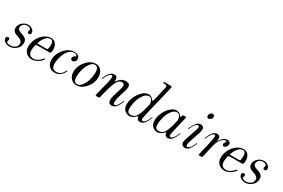

<svg xmlns="http://www.w3.org/2000/svg" viewBox="92 -1764 4206 2855"><g transform="rotate(30 2195.0 -336.5)"><path d="M126 9Q83 9 48 -13.5Q13 -36 13 -71Q13 -104 42 -104Q54 -104 62.5 -97.5Q71 -91 71 -78Q71 -71 66.5 -60Q62 -49 62 -43Q62 -27 81.5 -19.5Q101 -12 126 -12Q170 -12 206 -36Q242 -60 242 -105Q242 -134 224 -151.5Q206 -169 180 -177.5Q154 -186 128 -195Q102 -204 84 -224Q66 -244 66 -277Q66 -332 110.5 -372.5Q155 -413 209 -413Q249 -413 281.5 -390Q314 -367 314 -333Q314 -299 285 -299Q256 -299 256 -323Q256 -330 260.5 -341Q265 -352 265 -358Q265 -375 246.5 -384.5Q228 -394 204 -394Q164 -394 139 -369.5Q114 -345 114 -314Q114 -290 132 -275.5Q150 -261 175.5 -253Q201 -245 227 -235Q253 -225 271 -202.5Q289 -180 289 -144Q289 -78 237 -34.5Q185 9 126 9Z M509 9Q451 9 410 -29Q369 -67 369 -138Q369 -158 376 -196Q399 -293 466 -353Q533 -413 598 -413Q660 -413 687.5 -372.5Q715 -332 715 -278Q715 -253 711 -238Q706 -214 688 -214H499Q482 -214 474 -213.5Q466 -213 458 -208Q450 -203 448 -193Q437 -131 437 -112Q437 -13 528 -13H531Q595 -15 664 -96Q668 -100 675 -100Q687 -100 679 -88Q671 -76 653.5 -57Q636 -38 594 -14.5Q552 9 509 9ZM462 -239H621Q635 -239 638 -241Q641 -243 644 -257Q651 -285 651 -320Q651 -396 599 -396Q561 -396 523.5 -356.5Q486 -317 462 -239Z M901 9Q842 9 804 -29Q766 -67 766 -135Q766 -236 840 -321.5Q914 -407 1007 -407Q1047 -407 1073 -389Q1099 -371 1099 -335Q1099 -305 1081.5 -289.5Q1064 -274 1044 -274Q1029 -274 1020.5 -283.5Q1012 -293 1012 -306Q1012 -326 1028 -342Q1044 -358 1061 -358Q1058 -394 1010 -394Q968 -394 933.5 -365Q899 -336 878.5 -291.5Q858 -247 846.5 -199.5Q835 -152 835 -111Q835 -13 914 -13Q1005 -13 1043 -110L1057 -107Q1041 -61 1001 -26Q961 9 901 9Z M1275 9Q1214 9 1176.5 -34.5Q1139 -78 1139 -146Q1139 -245 1211.5 -329Q1284 -413 1371 -413Q1431 -413 1466.5 -369Q1502 -325 1502 -257Q1502 -156 1432 -73.5Q1362 9 1275 9ZM1278 -9Q1322 -9 1358 -58.5Q1394 -108 1411.5 -172.5Q1429 -237 1429 -293Q1429 -394 1366 -394Q1323 -394 1286.5 -343.5Q1250 -293 1232 -228.5Q1214 -164 1214 -109Q1214 -9 1278 -9Z M1882 10Q1821 10 1821 -59Q1821 -89 1833.5 -134.5Q1846 -180 1859 -218.5Q1872 -257 1881 -293Q1890 -329 1881.5 -349.5Q1873 -370 1844 -370Q1813 -370 1789.5 -348.5Q1766 -327 1748 -283Q1730 -239 1716.5 -192.5Q1703 -146 1685 -74Q1675 -34 1670 -13Q1667 0 1654 0H1614Q1596 0 1601 -17Q1611 -59 1623 -107.5Q1635 -156 1643.5 -188.5Q1652 -221 1660.5 -255.5Q1669 -290 1672.5 -311Q1676 -332 1676.5 -350Q1677 -368 1672.5 -376Q1668 -384 1657 -384Q1636 -384 1610 -350.5Q1584 -317 1563 -264L1551 -267Q1569 -310 1584 -337Q1599 -364 1626.5 -388.5Q1654 -413 1686 -413Q1742 -413 1742 -358Q1742 -353 1741.5 -343Q1741 -333 1741.5 -329Q1742 -325 1744 -325Q1746 -325 1750 -329Q1752 -331 1761.5 -344Q1771 -357 1781 -366.5Q1791 -376 1806.5 -388Q1822 -400 1843 -406.5Q1864 -413 1889 -413Q1933 -413 1949 -390.5Q1965 -368 1957.5 -327.5Q1950 -287 1935.5 -244.5Q1921 -202 1906.5 -149Q1892 -96 1892 -61Q1892 -22 1913 -22Q1955 -22 2005 -142L2016 -139Q2001 -104 1990 -82Q1979 -60 1962 -36.5Q1945 -13 1925.5 -1.5Q1906 10 1882 10Z M2188 13Q2143 13 2104.5 -20Q2066 -53 2066 -122Q2066 -183 2095.5 -250.5Q2125 -318 2175.5 -365.5Q2226 -413 2279 -413Q2331 -413 2368 -359Q2370 -357 2372 -357Q2381 -357 2382 -365L2403 -446Q2405 -455 2415 -499Q2425 -543 2433 -580Q2441 -617 2445 -630Q2449 -646 2440 -654.5Q2431 -663 2421.5 -664Q2412 -665 2394 -665Q2391 -665 2390 -665Q2376 -665 2376 -675Q2376 -686 2390 -686H2500Q2522 -686 2516 -662L2471 -472Q2464 -444 2449.5 -383.5Q2435 -323 2423.5 -276.5Q2412 -230 2400 -178.5Q2388 -127 2381.5 -93Q2375 -59 2375 -48Q2375 -36 2381.5 -29Q2388 -22 2398 -22Q2441 -22 2490 -142L2501 -139Q2469 -63 2439.5 -26.5Q2410 10 2363 10Q2343 10 2331 1Q2319 -8 2315.5 -17.5Q2312 -27 2308 -46Q2307 -57 2300 -49Q2238 13 2188 13ZM2195 -13Q2231 -13 2257 -30.5Q2283 -48 2302.5 -88.5Q2322 -129 2335 -173.5Q2348 -218 2365 -294Q2365 -329 2348.5 -360Q2332 -391 2297 -391Q2250 -391 2211 -339.5Q2172 -288 2152.5 -220.5Q2133 -153 2133 -94Q2133 -54 2146.5 -33.5Q2160 -13 2195 -13Z M2667 13Q2622 13 2583.5 -20Q2545 -53 2545 -122Q2545 -183 2574.5 -250.5Q2604 -318 2654.5 -365.5Q2705 -413 2758 -413Q2811 -413 2845 -362Q2850 -356 2854.5 -357.5Q2859 -359 2861 -365L2867 -386Q2870 -399 2883 -399H2915Q2931 -399 2928 -382Q2854 -84 2854 -48Q2854 -36 2860.5 -29Q2867 -22 2877 -22Q2920 -22 2969 -142L2980 -139Q2948 -63 2918.5 -26.5Q2889 10 2842 10Q2822 10 2810 1Q2798 -8 2794.5 -17.5Q2791 -27 2787 -46Q2786 -57 2779 -49Q2717 13 2667 13ZM2674 -13Q2710 -13 2736 -30.5Q2762 -48 2781.5 -88.5Q2801 -129 2814 -173.5Q2827 -218 2844 -294Q2844 -329 2827.5 -360Q2811 -391 2776 -391Q2729 -391 2690 -339.5Q2651 -288 2631.5 -220.5Q2612 -153 2612 -94Q2612 -54 2625.5 -33.5Q2639 -13 2674 -13Z M3225 -543Q3212 -543 3203 -553Q3194 -563 3194 -578Q3194 -599 3210.5 -618.5Q3227 -638 3247 -638Q3262 -638 3272 -627Q3282 -616 3282 -601Q3282 -581 3264 -562Q3246 -543 3225 -543ZM3137 10Q3112 10 3093.5 -5.5Q3075 -21 3075 -52Q3075 -91 3119 -209Q3163 -327 3163 -355Q3163 -383 3143 -383Q3121 -383 3096 -350Q3071 -317 3049 -262L3037 -265Q3067 -333 3098 -373Q3129 -413 3172 -413Q3198 -413 3214 -398.5Q3230 -384 3230 -355Q3230 -317 3187 -202Q3144 -87 3144 -54Q3144 -22 3166 -22Q3210 -22 3259 -142L3270 -139Q3241 -69 3211 -29.5Q3181 10 3137 10Z M3383 0Q3367 0 3370 -17Q3379 -56 3396 -125Q3443 -319 3441 -358Q3440 -383 3425 -383Q3404 -383 3378.5 -348.5Q3353 -314 3333 -262L3321 -265Q3351 -335 3381 -374Q3411 -413 3453 -413Q3528 -413 3502 -307L3508 -317Q3513 -327 3518 -334.5Q3523 -342 3531.5 -354.5Q3540 -367 3550 -376Q3560 -385 3572.5 -394Q3585 -403 3600.5 -408Q3616 -413 3633 -413Q3665 -412 3677 -394.5Q3689 -377 3683 -351Q3679 -329 3664.5 -314Q3650 -299 3631 -299Q3604 -299 3604 -329Q3604 -344 3615.5 -357.5Q3627 -371 3627 -378Q3627 -390 3612 -390Q3580 -390 3541 -346Q3502 -302 3483 -222L3436 -13Q3433 0 3420 0Z M3814 9Q3756 9 3715 -29Q3674 -67 3674 -138Q3674 -158 3681 -196Q3704 -293 3771 -353Q3838 -413 3903 -413Q3965 -413 3992.5 -372.5Q4020 -332 4020 -278Q4020 -253 4016 -238Q4011 -214 3993 -214H3804Q3787 -214 3779 -213.5Q3771 -213 3763 -208Q3755 -203 3753 -193Q3742 -131 3742 -112Q3742 -13 3833 -13H3836Q3900 -15 3969 -96Q3973 -100 3980 -100Q3992 -100 3984 -88Q3976 -76 3958.5 -57Q3941 -38 3899 -14.5Q3857 9 3814 9ZM3767 -239H3926Q3940 -239 3943 -241Q3946 -243 3949 -257Q3956 -285 3956 -320Q3956 -396 3904 -396Q3866 -396 3828.5 -356.5Q3791 -317 3767 -239Z M4173 9Q4130 9 4095 -13.5Q4060 -36 4060 -71Q4060 -104 4089 -104Q4101 -104 4109.5 -97.5Q4118 -91 4118 -78Q4118 -71 4113.5 -60Q4109 -49 4109 -43Q4109 -27 4128.5 -19.5Q4148 -12 4173 -12Q4217 -12 4253 -36Q4289 -60 4289 -105Q4289 -134 4271 -151.5Q4253 -169 4227 -177.5Q4201 -186 4175 -195Q4149 -204 4131 -224Q4113 -244 4113 -277Q4113 -332 4157.5 -372.5Q4202 -413 4256 -413Q4296 -413 4328.5 -390Q4361 -367 4361 -333Q4361 -299 4332 -299Q4303 -299 4303 -323Q4303 -330 4307.5 -341Q4312 -352 4312 -358Q4312 -375 4293.5 -384.5Q4275 -394 4251 -394Q4211 -394 4186 -369.5Q4161 -345 4161 -314Q4161 -290 4179 -275.5Q4197 -261 4222.5 -253Q4248 -245 4274 -235Q4300 -225 4318 -202.5Q4336 -180 4336 -144Q4336 -78 4284 -34.5Q4232 9 4173 9Z"/></g></svg>

Font: HK Venetian
Style: Italic
Weight: 400
Italic angle: -12°
Version: Version 1.000;PS 001.000;hotconv 1.0.88;makeotf.lib2.5.64775